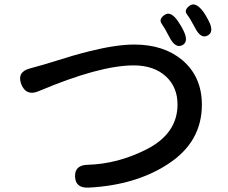

<svg xmlns="http://www.w3.org/2000/svg" viewBox="-20 -847 1040 875"><path d="M384 8Q324 11 322 -42Q320 -95 380 -96Q515 -100 643 -164Q789 -236 789 -371Q789 -449 737 -498Q682 -549 589 -549Q434 -549 155 -431Q99 -408 77 -463Q56 -519 116 -535L177 -552Q205 -560 233 -569Q317 -596 386 -613Q509 -644 592 -644Q726 -644 811 -573Q900 -497 900 -370Q900 -199 745 -99Q598 -3 384 8ZM811 -641Q779 -625 752 -678Q732 -717 717 -738.5Q702 -760 730 -779Q758 -799 792 -749Q808 -725 815 -710Q842 -657 811 -641ZM926 -685Q895 -668 868 -722Q847 -762 832 -781.5Q817 -801 844 -821Q871 -841 907 -793Q917 -779 930 -754Q958 -701 926 -685Z"/></svg>

Font: Resource Han Rounded KR Medium
Style: Regular
Weight: 500
Designer: Cyano Hao (round all glyphs); Ryoko NISHIZUKA 西塚涼子 (kana, bopomofo & ideographs); Paul D. Hunt (Latin, Greek & Cyrillic)
Foundry: Cyano Hao
Version: 0.990